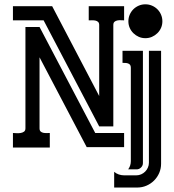

<svg xmlns="http://www.w3.org/2000/svg" viewBox="-20 -672 796 877"><path d="M160.6 -410.2V-85.9Q160.6 -76.2 165.5 -71.5Q170.4 -66.9 177.7 -65.4Q185.1 -64 193.1 -64.2Q201.2 -64.5 207.5 -64.5V2H39.1V-64.5Q45.4 -64.5 55.2 -63.7Q64.9 -63 74 -64.5Q83 -65.9 89.6 -70.6Q96.2 -75.2 96.2 -85.9V-548.8H160.6L415 -64.5H546.9V0H376ZM433.1 -94.7 179.2 -579.1H39.1V-643.6H218.3L433.1 -233.4V-557.6Q433.1 -567.4 428 -572Q422.9 -576.7 415.5 -578.1Q408.2 -579.6 399.9 -579.3Q391.6 -579.1 385.3 -579.1V-643.6H546.9V-579.1Q540.5 -579.1 532 -579.6Q523.4 -580.1 515.9 -578.6Q508.3 -577.1 502.9 -572.5Q497.6 -567.9 497.6 -557.6V-94.7ZM715.8 -439.9V75.7Q715.8 98.1 707.3 117.9Q698.7 137.7 683.8 152.6Q668.9 167.5 649.2 176Q629.4 184.6 606.9 184.6H501.5V112.8Q511.2 121.1 522.9 125Q534.7 128.9 547.4 128.9H602.5Q614.3 128.9 624.8 124.3Q635.3 119.6 643.1 111.8Q650.9 104 655.5 93.5Q660.2 83 660.2 71.3V-439.9ZM577.6 -362.8Q577.6 -371.6 574 -376Q570.3 -380.4 564.7 -382.3Q559.1 -384.3 552.5 -384.5Q545.9 -384.8 539.6 -384.8V-439.9H632.8V72.8Q632.8 84.5 624.3 93Q615.7 101.6 604 101.6H565.4Q577.6 85 577.6 64ZM644 -652.3Q660.2 -652.3 674.3 -646.2Q688.5 -640.1 699 -629.6Q709.5 -619.1 715.6 -605Q721.7 -590.8 721.7 -574.7Q721.7 -558.6 715.6 -544.7Q709.5 -530.8 698.7 -520.3Q688 -509.8 674.1 -503.7Q660.2 -497.6 644 -497.6Q627.9 -497.6 614 -503.7Q600.1 -509.8 589.4 -520.3Q578.6 -530.8 572.5 -544.7Q566.4 -558.6 566.4 -574.7Q566.4 -590.8 572.5 -605Q578.6 -619.1 589.1 -629.6Q599.6 -640.1 613.8 -646.2Q627.9 -652.3 644 -652.3Z"/></svg>

Font: Isar CAT
Style: Regular
Weight: 400
Designer: Digitized by Peter Wiegel
Foundry: CAT-Fonts, Peter Wiegel
Version: Version 1.000; ttfautohint (v1.3)